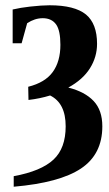

<svg xmlns="http://www.w3.org/2000/svg" viewBox="-20 -494 414 728"><path d="M88 -115 87 -165Q151 -181 180 -221Q209 -261 209 -324Q209 -378 193 -401Q176 -425 142 -425Q112 -425 83 -406L62 -330H28V-458Q58 -465 94 -469Q139 -474 168 -474Q263 -474 306 -439Q348 -404 348 -328Q348 -278 321 -235Q294 -192 239 -162Q302 -146 335 -111Q368 -76 368 -15Q368 91 287 145Q206 199 32 214V174Q136 155 183 111Q229 68 229 -15Q229 -103 170 -132Q131 -120 88 -115Z"/></svg>

Font: Libra Serif Modern
Style: Bold
Weight: 700
Designer: Stefan Peev, Context Ltd
Foundry: Ascender Corporation
Version: Version 1.000